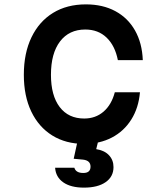

<svg xmlns="http://www.w3.org/2000/svg" viewBox="-20 -641 740 878"><path d="M365 17Q281 17 219 -21.5Q157 -60 123 -131Q89 -202 89 -299Q89 -398 124 -470.5Q159 -543 222.5 -582Q286 -621 373 -621Q450 -621 507.5 -590Q565 -559 597.5 -501.5Q630 -444 633 -366H519Q506 -432 467.5 -469Q429 -506 370 -506Q296 -506 254.5 -451.5Q213 -397 213 -299Q213 -204 253 -151.5Q293 -99 365 -99Q417 -99 453.5 -130.5Q490 -162 505 -219H620Q614 -148 580.5 -94.5Q547 -41 491.5 -12Q436 17 365 17ZM340 -20H435L420 41Q458 47 478.5 69Q499 91 499 123Q499 167 463 192Q427 217 364 217Q304 217 269.5 193Q235 169 232 126H320Q327 150 361 150Q394 150 394 121Q394 93 360 89L317 85Z"/></svg>

Font: Martian Mono Medium
Style: Regular
Weight: 500
Monospace: yes
Designer: Roman Shamin
Foundry: Evil Martians
Version: Version 1.000; ttfautohint (v1.8.4.7-5d5b)